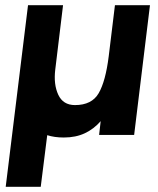

<svg xmlns="http://www.w3.org/2000/svg" viewBox="-20 -520 609 740"><path d="M193 -252Q186 -195 204.5 -155Q223 -115 269 -115Q334 -115 360.5 -161Q387 -207 399 -303L423 -500H558L497 0H362L368 -53Q342 -23 307 -6.5Q272 10 226 10Q190 10 162 1L137 200H2L88 -500H223Z"/></svg>

Font: Haskoy ExtraBold
Style: Italic
Weight: 800
Designer: Ertekin Erdin
Foundry: Ertekin Erdin
Version: Version 2.000; ttfautohint (v1.8.4.7-5d5b)